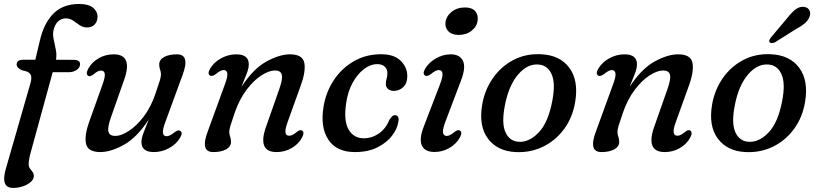

<svg xmlns="http://www.w3.org/2000/svg" viewBox="-26 -734 3998 940"><path d="M55.5 -418Q55.5 -441.5 87.5 -441.5H147L168.5 -532.5Q188.5 -620 235.2 -667.2Q282 -714.5 361.5 -714.5Q408 -714.5 429.8 -696Q451.5 -677.5 451.5 -653.5Q451.5 -629 437.5 -614.2Q423.5 -599.5 400.5 -599.5Q380 -599.5 363.8 -610.8Q347.5 -622 332 -633Q316.5 -644 297 -644Q273 -644 257.5 -628.5Q242 -613 236 -586Q231.5 -565.5 236.8 -541.2Q242 -517 247.2 -491.2Q252.5 -465.5 248 -441.5L334.5 -441Q366 -441 366 -420Q366 -403.5 349.8 -392Q333.5 -380.5 310.5 -380.5H232L121 24.5Q114.5 50 114.5 70.5Q114.5 83 120.8 91.2Q127 99.5 133.2 107.2Q139.5 115 139.5 127Q139.5 143 124.8 156.5Q110 170 86.8 178Q63.5 186 38 186Q-24.5 186 2.5 92.5L123.5 -328Q131.5 -356.5 123 -370.5Q114.5 -384.5 83 -389.5Q55.5 -401.5 55.5 -418Z M855.5 -94Q871 -85.5 855.5 -59Q836.5 -27.5 801.2 -8.5Q766 10.5 727.5 10.5Q666.5 10.5 666.5 -38.5Q666.5 -57 676.2 -82.5Q686 -108 702.5 -149.5Q645 -61 580.8 -25.2Q516.5 10.5 465 10.5Q403.5 10.5 395 -31Q386.5 -72.5 413 -144L476.5 -322Q489.5 -358 486.8 -373.2Q484 -388.5 469.5 -388.5Q461 -388.5 452.5 -384.5Q444 -380.5 432 -370Q415.5 -357 406 -362.5Q392 -371 406 -397.5Q423.5 -429.5 457 -448.8Q490.5 -468 530.5 -468Q579 -468 591.2 -436Q603.5 -404 582 -344L517 -159Q499.5 -109.5 505 -89Q510.5 -68.5 538.5 -68.5Q567 -68.5 604.5 -92.8Q642 -117 677.5 -163.2Q713 -209.5 735.5 -276.5Q751 -321 756.5 -339.8Q762 -358.5 762 -369.5Q762 -382 757.8 -393.2Q753.5 -404.5 753.5 -418.5Q753.5 -441.5 777.2 -454.8Q801 -468 840.5 -468Q906.5 -468 867 -364.5L784 -138Q769 -98 771.8 -82.5Q774.5 -67 790 -67Q804.5 -67 828 -86Q845.5 -99.5 855.5 -94Z M1003 -363.5Q987.5 -372.5 1003 -398.5Q1022 -430 1057.2 -449Q1092.5 -468 1131 -468Q1192 -468 1192 -419Q1192 -400.5 1182.5 -375.2Q1173 -350 1156 -308.5Q1213.5 -397 1277.8 -432.5Q1342 -468 1393.5 -468Q1455.5 -468 1463.8 -426.5Q1472 -385 1446 -314L1382 -136Q1369 -100 1371.8 -84.8Q1374.5 -69.5 1389.5 -69.5Q1397.5 -69.5 1406 -73.5Q1414.5 -77.5 1426.5 -87.5Q1443 -101 1452.5 -95Q1466.5 -86.5 1452.5 -60Q1435.5 -28.5 1401.8 -9Q1368 10.5 1328.5 10.5Q1279.5 10.5 1267.2 -21.5Q1255 -53.5 1276.5 -113.5L1341.5 -298.5Q1359 -348 1353.5 -368.5Q1348 -389 1320 -389Q1291.5 -389 1254 -365Q1216.5 -341 1181.2 -294.5Q1146 -248 1123 -181.5Q1107.5 -136.5 1102 -118Q1096.5 -99.5 1096.5 -88Q1096.5 -76 1100.8 -64.8Q1105 -53.5 1105 -39Q1105 -16.5 1081.2 -3Q1057.5 10.5 1018 10.5Q952 10.5 992 -93L1074.5 -319.5Q1089.5 -359.5 1086.8 -375.2Q1084 -391 1069 -391Q1054 -391 1031 -371.5Q1013 -358.5 1003 -363.5Z M1821.5 -420Q1787.5 -420 1755.5 -395.5Q1723.5 -371 1700 -327.8Q1676.5 -284.5 1668.5 -228Q1656 -141.5 1681 -99.2Q1706 -57 1755 -57Q1794.5 -57 1828.5 -80.2Q1862.5 -103.5 1879.5 -146Q1886.5 -157 1893 -163.5Q1899.5 -170 1908.5 -170Q1917.5 -170 1922.8 -161.5Q1928 -153 1924 -137Q1919.5 -104 1893.8 -70Q1868 -36 1822.2 -12.8Q1776.5 10.5 1711 10.5Q1622 10.5 1581.5 -50.2Q1541 -111 1558.5 -214.5Q1570.5 -285 1609 -342.8Q1647.5 -400.5 1706.8 -434.5Q1766 -468.5 1840 -468.5Q1905 -468.5 1937.2 -435Q1969.5 -401.5 1968 -358.5Q1967.5 -325.5 1947.8 -307.2Q1928 -289 1903 -289Q1884 -289 1873.2 -298.8Q1862.5 -308.5 1863 -324Q1863 -335.5 1866.8 -348.5Q1870.5 -361.5 1870.5 -375Q1871 -395 1857.8 -407.5Q1844.5 -420 1821.5 -420Z M2219 -563Q2186.5 -563 2169.2 -580.8Q2152 -598.5 2155 -624Q2158 -653.5 2184.5 -675.5Q2211 -697.5 2251 -697.5Q2284.5 -697.5 2300.2 -679.5Q2316 -661.5 2312.5 -634.5Q2309.5 -605 2283.5 -584Q2257.5 -563 2219 -563ZM2154.5 -138Q2140 -99.5 2143 -84Q2146 -68.5 2161.5 -68.5Q2175.5 -68.5 2199 -87.5Q2215.5 -101 2225.5 -95Q2239.5 -86.5 2225 -60Q2208 -29.5 2174.5 -9.8Q2141 10 2101 10Q2053.5 10 2039.2 -22Q2025 -54 2049 -115L2127.5 -319.5Q2143 -359.5 2140.2 -375.2Q2137.5 -391 2122 -391Q2107 -391 2083.5 -371.5Q2066 -358.5 2056 -363.5Q2040.5 -372.5 2056 -398.5Q2074 -428.5 2108.5 -448.2Q2143 -468 2181 -468Q2225 -468 2240.5 -436Q2256 -404 2230.5 -338.5Z M2622 -468.5Q2715 -464.5 2761.2 -402.2Q2807.5 -340 2790 -235Q2777 -157.5 2734.8 -101Q2692.5 -44.5 2631.2 -15.2Q2570 14 2499 10.5Q2409.5 6.5 2363 -55.2Q2316.5 -117 2335 -223.5Q2347.5 -294.5 2387 -351.2Q2426.5 -408 2487 -440Q2547.5 -472 2622 -468.5ZM2511.5 -40Q2563 -35.5 2610.5 -84.5Q2658 -133.5 2678 -240.5Q2694.5 -326 2674.8 -370.2Q2655 -414.5 2611 -418Q2556.5 -423 2510.2 -368.8Q2464 -314.5 2445.5 -216Q2429 -130.5 2448.5 -87Q2468 -43.5 2511.5 -40Z M2903.5 -363.5Q2888 -372.5 2903.5 -398.5Q2922.5 -430 2957.8 -449Q2993 -468 3031.5 -468Q3092.5 -468 3092.5 -419Q3092.5 -400.5 3083 -375.2Q3073.5 -350 3056.5 -308.5Q3114 -397 3178.2 -432.5Q3242.5 -468 3294 -468Q3356 -468 3364.2 -426.5Q3372.5 -385 3346.5 -314L3282.5 -136Q3269.5 -100 3272.2 -84.8Q3275 -69.5 3290 -69.5Q3298 -69.5 3306.5 -73.5Q3315 -77.5 3327 -87.5Q3343.5 -101 3353 -95Q3367 -86.5 3353 -60Q3336 -28.5 3302.2 -9Q3268.5 10.5 3229 10.5Q3180 10.5 3167.8 -21.5Q3155.5 -53.5 3177 -113.5L3242 -298.5Q3259.5 -348 3254 -368.5Q3248.5 -389 3220.5 -389Q3192 -389 3154.5 -365Q3117 -341 3081.8 -294.5Q3046.5 -248 3023.5 -181.5Q3008 -136.5 3002.5 -118Q2997 -99.5 2997 -88Q2997 -76 3001.2 -64.8Q3005.5 -53.5 3005.5 -39Q3005.5 -16.5 2981.8 -3Q2958 10.5 2918.5 10.5Q2852.5 10.5 2892.5 -93L2975 -319.5Q2990 -359.5 2987.2 -375.2Q2984.5 -391 2969.5 -391Q2954.5 -391 2931.5 -371.5Q2913.5 -358.5 2903.5 -363.5Z M3747.5 -468.5Q3840.5 -464.5 3886.8 -402.2Q3933 -340 3915.5 -235Q3902.5 -157.5 3860.2 -101Q3818 -44.5 3756.8 -15.2Q3695.5 14 3624.5 10.5Q3535 6.5 3488.5 -55.2Q3442 -117 3460.5 -223.5Q3473 -294.5 3512.5 -351.2Q3552 -408 3612.5 -440Q3673 -472 3747.5 -468.5ZM3637 -40Q3688.5 -35.5 3736 -84.5Q3783.5 -133.5 3803.5 -240.5Q3820 -326 3800.2 -370.2Q3780.5 -414.5 3736.5 -418Q3682 -423 3635.8 -368.8Q3589.5 -314.5 3571 -216Q3554.5 -130.5 3574 -87Q3593.5 -43.5 3637 -40ZM3826.5 -643.5Q3848.5 -672 3868.8 -687.8Q3889 -703.5 3912 -700Q3931 -697 3937.5 -682Q3944 -667 3936.5 -650Q3929 -632 3912.8 -618.5Q3896.5 -605 3870 -591L3767.5 -526.5Q3760 -523.5 3752.8 -523.2Q3745.5 -523 3742 -527.5Q3738 -532.5 3741.2 -539.2Q3744.5 -546 3750 -552.5Z"/></svg>

Font: Fraunces 9pt Soft
Style: Italic
Weight: 400
Italic angle: -16°
Version: Version 1.000;[0bf87f6ff]